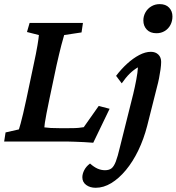

<svg xmlns="http://www.w3.org/2000/svg" viewBox="-23 -684 853 928"><path d="M427.7 5.9Q407.2 3.9 383.3 2.9Q359.4 2 337.4 1Q315.4 0 300.8 0H-2.9L3.9 -43.9L68.4 -58.6Q71.3 -68.4 76.7 -86.9Q82 -105.5 88.9 -135.3Q95.7 -165 104.5 -205.1L138.7 -367.2Q152.3 -429.7 158.2 -465.3Q164.1 -501 165 -514.6L107.4 -529.3L120.1 -573.2H377.9L371.1 -527.3L287.1 -514.6Q283.2 -502.9 273.4 -465.3Q263.7 -427.7 250 -367.2L215.8 -205.1Q207 -164.1 201.7 -135.3Q196.3 -106.4 193.8 -90.3Q191.4 -74.2 191.4 -68.4Q206.1 -66.4 222.7 -65.4Q239.3 -64.5 263.7 -64.5H310.5Q342.8 -64.5 356 -65.9Q369.1 -67.4 381.8 -69.3L454.1 -171.9L506.8 -158.2ZM736.3 -265.6 688.5 -76.2Q671.9 -11.7 645.5 43Q619.1 97.7 585.4 138.2Q551.8 178.7 514.6 201.2Q477.5 223.6 439.5 223.6Q412.1 223.6 393.6 210Q375 196.3 375 172.9Q375 156.2 384.3 138.2Q393.6 120.1 412.1 106.4Q430.7 123 448.2 130.9Q465.8 138.7 484.4 138.7Q503.9 138.7 515.6 129.9Q527.3 121.1 536.6 97.2Q545.9 73.2 556.6 27.3L621.1 -230.5Q628.9 -262.7 635.7 -298.8Q642.6 -335 643.6 -358.4Q623 -346.7 604 -328.1Q585 -309.6 565.4 -281.2L538.1 -317.4Q562.5 -349.6 591.3 -376Q620.1 -402.3 649.9 -418Q679.7 -433.6 706.1 -433.6Q728.5 -433.6 742.2 -420.4Q755.9 -407.2 755.9 -384.8Q755.9 -370.1 752.9 -348.6Q750 -327.1 745.6 -305.2Q741.2 -283.2 736.3 -265.6ZM733.4 -523.4Q703.1 -523.4 686.5 -541Q669.9 -558.6 669.9 -585Q669.9 -606.4 680.2 -624.5Q690.4 -642.6 708.5 -653.3Q726.6 -664.1 749 -664.1Q778.3 -664.1 794.4 -647Q810.5 -629.9 810.5 -604.5Q810.5 -582 800.8 -563.5Q791 -544.9 773.4 -534.2Q755.9 -523.4 733.4 -523.4Z"/></svg>

Font: Crimson Pro SemiBold
Style: Italic
Weight: 600
Italic angle: -12°
Designer: Jacques Le Bailly
Foundry: Baron von Fonthausen
Version: Version 1.003